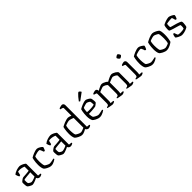

<svg xmlns="http://www.w3.org/2000/svg" viewBox="448 -2547 4297 4297"><g transform="rotate(-45 2596.5 -398.0)"><path d="M197 4Q180 4 155 -6.5Q130 -17 109 -31Q88 -45 80 -54Q72 -64 67 -91.5Q62 -119 62 -152Q62 -164 62.5 -174.5Q63 -185 64 -195Q65 -200 75 -210Q85 -220 100 -231.5Q115 -243 130.5 -252Q146 -261 157 -263Q167 -265 184.5 -266Q202 -267 224 -268Q238 -269 254 -270.5Q270 -272 287 -273.5Q304 -275 320 -277Q336 -279 349 -282V-410Q317 -425 282 -432.5Q247 -440 218 -440Q205 -440 192 -438.5Q179 -437 166 -434L146 -347Q142 -346 133.5 -342.5Q125 -339 112 -338Q104 -351 93 -374.5Q82 -398 76 -427Q96 -445 121 -458.5Q146 -472 173.5 -481Q201 -490 227.5 -495Q254 -500 277 -500Q292 -500 315.5 -492Q339 -484 363.5 -472Q388 -460 404.5 -446.5Q421 -433 421 -422V-56L489 -49Q491 -47 493.5 -41Q496 -35 496 -29Q490 -22 476.5 -15.5Q463 -9 449 -4.5Q435 0 425 0Q412 0 396 -6Q380 -12 369 -24Q358 -36 353 -52Q326 -38 295 -25Q264 -12 238 -4Q212 4 197 4ZM222 -56Q236 -56 260 -62.5Q284 -69 309 -79Q334 -89 349 -97V-232Q321 -227 296 -225Q271 -223 239 -220Q207 -217 177.5 -213Q148 -209 136 -201Q135 -176 135 -145.5Q135 -115 144 -94Q157 -82 180 -69Q203 -56 222 -56Z M790 0Q763 0 735 -9Q707 -18 683 -31Q659 -44 642 -56Q625 -68 620 -75Q605 -97 597 -137Q589 -177 589 -223Q589 -265 592.5 -303Q596 -341 602 -372Q608 -403 615 -424Q631 -435 655.5 -447.5Q680 -460 709 -472Q738 -484 768.5 -492Q799 -500 826 -500Q840 -500 859.5 -492Q879 -484 899 -472Q919 -460 934 -448Q949 -436 954 -428Q953 -415 947 -397.5Q941 -380 933 -363.5Q925 -347 918 -338Q909 -338 901 -341Q893 -344 887 -348Q882 -364 874.5 -386Q867 -408 857.5 -424Q848 -440 836 -440Q801 -440 769.5 -433Q738 -426 714 -417Q690 -408 679 -403Q675 -393 671 -373Q667 -353 664.5 -326.5Q662 -300 662 -268Q662 -239 664.5 -208Q667 -177 671.5 -152.5Q676 -128 682 -118Q688 -111 702.5 -101.5Q717 -92 735.5 -82.5Q754 -73 771.5 -66.5Q789 -60 801 -60Q818 -60 844.5 -64.5Q871 -69 895.5 -74.5Q920 -80 930 -83Q933 -80 936.5 -75Q940 -70 941 -60Q920 -44 895 -30.5Q870 -17 843.5 -8.5Q817 0 790 0Z M1176 4Q1159 4 1134 -6.5Q1109 -17 1088 -31Q1067 -45 1059 -54Q1051 -64 1046 -91.5Q1041 -119 1041 -152Q1041 -164 1041.5 -174.5Q1042 -185 1043 -195Q1044 -200 1054 -210Q1064 -220 1079 -231.5Q1094 -243 1109.5 -252Q1125 -261 1136 -263Q1146 -265 1163.5 -266Q1181 -267 1203 -268Q1217 -269 1233 -270.5Q1249 -272 1266 -273.5Q1283 -275 1299 -277Q1315 -279 1328 -282V-410Q1296 -425 1261 -432.5Q1226 -440 1197 -440Q1184 -440 1171 -438.5Q1158 -437 1145 -434L1125 -347Q1121 -346 1112.5 -342.5Q1104 -339 1091 -338Q1083 -351 1072 -374.5Q1061 -398 1055 -427Q1075 -445 1100 -458.5Q1125 -472 1152.5 -481Q1180 -490 1206.5 -495Q1233 -500 1256 -500Q1271 -500 1294.5 -492Q1318 -484 1342.5 -472Q1367 -460 1383.5 -446.5Q1400 -433 1400 -422V-56L1468 -49Q1470 -47 1472.5 -41Q1475 -35 1475 -29Q1469 -22 1455.5 -15.5Q1442 -9 1428 -4.5Q1414 0 1404 0Q1391 0 1375 -6Q1359 -12 1348 -24Q1337 -36 1332 -52Q1305 -38 1274 -25Q1243 -12 1217 -4Q1191 4 1176 4ZM1201 -56Q1215 -56 1239 -62.5Q1263 -69 1288 -79Q1313 -89 1328 -97V-232Q1300 -227 1275 -225Q1250 -223 1218 -220Q1186 -217 1156.5 -213Q1127 -209 1115 -201Q1114 -176 1114 -145.5Q1114 -115 1123 -94Q1136 -82 1159 -69Q1182 -56 1201 -56Z M1765 0Q1742 0 1716 -8.5Q1690 -17 1666 -29.5Q1642 -42 1624.5 -54.5Q1607 -67 1599 -75Q1583 -97 1575.5 -139Q1568 -181 1568 -225Q1568 -266 1571.5 -304Q1575 -342 1580.5 -373Q1586 -404 1592 -424Q1607 -433 1633 -446Q1659 -459 1690 -471.5Q1721 -484 1752.5 -492Q1784 -500 1811 -500Q1825 -500 1848 -493Q1871 -486 1896 -476V-713Q1896 -720 1892.5 -726.5Q1889 -733 1879 -736L1818 -754Q1819 -761 1821.5 -768Q1824 -775 1826 -779Q1836 -783 1853 -788Q1870 -793 1886.5 -796.5Q1903 -800 1912 -800Q1936 -800 1951.5 -783Q1967 -766 1967 -740V-56L2036 -49Q2038 -47 2040 -41Q2042 -35 2042 -29Q2036 -21 2022.5 -14.5Q2009 -8 1995.5 -4Q1982 0 1972 0Q1956 0 1941 -7Q1926 -14 1915 -25.5Q1904 -37 1901 -50Q1883 -38 1859.5 -26.5Q1836 -15 1812 -7.5Q1788 0 1765 0ZM1787 -60Q1797 -60 1815.5 -65.5Q1834 -71 1856 -80Q1878 -89 1896 -97V-404Q1882 -411 1861 -419Q1840 -427 1817.5 -432.5Q1795 -438 1777 -438Q1763 -438 1739.5 -431.5Q1716 -425 1692.5 -417Q1669 -409 1657 -403Q1652 -391 1648 -369.5Q1644 -348 1642 -322Q1640 -296 1640 -271Q1640 -236 1643 -204Q1646 -172 1650 -149.5Q1654 -127 1660 -118Q1666 -111 1681 -101.5Q1696 -92 1715 -82Q1734 -72 1753.5 -66Q1773 -60 1787 -60Z M2328 0Q2301 0 2272.5 -9Q2244 -18 2220 -31Q2196 -44 2179 -56.5Q2162 -69 2158 -75Q2143 -98 2135 -138.5Q2127 -179 2127 -223Q2127 -265 2130.5 -303Q2134 -341 2140 -372Q2146 -403 2153 -424Q2167 -433 2191.5 -446Q2216 -459 2245.5 -471Q2275 -483 2305 -491.5Q2335 -500 2360 -500Q2376 -500 2400 -489.5Q2424 -479 2445 -464.5Q2466 -450 2474 -439Q2481 -430 2485.5 -405Q2490 -380 2492.5 -352.5Q2495 -325 2493 -307Q2485 -294 2470.5 -282Q2456 -270 2442 -260.5Q2428 -251 2420 -246Q2410 -243 2377 -238.5Q2344 -234 2297 -230.5Q2250 -227 2200 -227Q2201 -191 2206.5 -160.5Q2212 -130 2218 -118Q2225 -111 2240 -101.5Q2255 -92 2273.5 -82.5Q2292 -73 2309.5 -66.5Q2327 -60 2339 -60Q2352 -60 2371 -63Q2390 -66 2411 -70.5Q2432 -75 2449 -79Q2466 -83 2475 -85Q2479 -82 2483 -75Q2487 -68 2487 -62Q2466 -46 2439.5 -31.5Q2413 -17 2384.5 -8.5Q2356 0 2328 0ZM2278 -281Q2306 -281 2334.5 -283Q2363 -285 2387 -289Q2411 -293 2424 -298Q2425 -313 2424 -333.5Q2423 -354 2420.5 -372Q2418 -390 2414 -399Q2411 -404 2396 -413Q2381 -422 2364 -430Q2347 -438 2335 -438Q2324 -438 2299 -431.5Q2274 -425 2250 -417Q2226 -409 2216 -403Q2210 -389 2206.5 -368Q2203 -347 2201 -325Q2199 -303 2199 -286Q2212 -283 2233.5 -282Q2255 -281 2278 -281ZM2264 -564Q2255 -568 2248.5 -573.5Q2242 -579 2239 -584Q2273 -631 2303 -666Q2333 -701 2355.5 -721Q2378 -741 2386 -741Q2393 -741 2403 -733.5Q2413 -726 2422.5 -714.5Q2432 -703 2436 -691Z M2730 0Q2722 0 2703 -3Q2684 -6 2660.5 -10Q2637 -14 2616 -19Q2595 -24 2584 -28Q2584 -35 2587 -41Q2590 -47 2592 -48L2619 -53Q2634 -55 2643.5 -69.5Q2653 -84 2653 -126V-413Q2653 -421 2649.5 -427Q2646 -433 2636 -436L2582 -453Q2584 -463 2585.5 -468Q2587 -473 2590 -479Q2605 -486 2630 -493Q2655 -500 2667 -500Q2695 -500 2709 -483Q2723 -466 2723 -437Q2745 -450 2772.5 -464.5Q2800 -479 2827.5 -489.5Q2855 -500 2873 -500Q2895 -500 2922.5 -489.5Q2950 -479 2975 -463.5Q3000 -448 3015 -431Q3031 -441 3053.5 -452.5Q3076 -464 3099.5 -475Q3123 -486 3143.5 -493Q3164 -500 3179 -500Q3200 -500 3226.5 -490.5Q3253 -481 3277.5 -465.5Q3302 -450 3318 -433.5Q3334 -417 3334 -402V-110Q3334 -88 3330.5 -74Q3327 -60 3324 -55L3403 -48Q3405 -46 3407 -41Q3409 -36 3409 -28Q3403 -22 3390.5 -15.5Q3378 -9 3364 -4.5Q3350 0 3340 0Q3333 0 3314 -3Q3295 -6 3271.5 -10Q3248 -14 3227 -19Q3206 -24 3195 -28Q3195 -35 3198 -40.5Q3201 -46 3203 -48L3230 -53Q3241 -55 3248.5 -62Q3256 -69 3260 -84.5Q3264 -100 3264 -126V-374Q3264 -384 3251.5 -395.5Q3239 -407 3221.5 -416.5Q3204 -426 3186.5 -432Q3169 -438 3159 -438Q3150 -438 3125.5 -429Q3101 -420 3074 -409Q3047 -398 3030 -391V-111Q3030 -89 3026.5 -74.5Q3023 -60 3019 -55L3099 -48Q3101 -45 3102.5 -40.5Q3104 -36 3104 -28Q3099 -22 3086.5 -15.5Q3074 -9 3060 -4.5Q3046 0 3036 0Q3028 0 3009 -3Q2990 -6 2966.5 -10Q2943 -14 2922.5 -19Q2902 -24 2891 -28Q2891 -34 2893.5 -40Q2896 -46 2898 -48L2925 -53Q2942 -55 2950.5 -71Q2959 -87 2959 -126V-374Q2959 -384 2946.5 -395.5Q2934 -407 2916 -416.5Q2898 -426 2880.5 -432Q2863 -438 2853 -438Q2846 -438 2829 -432.5Q2812 -427 2791 -419Q2770 -411 2751.5 -404Q2733 -397 2725 -393V-111Q2725 -90 2721 -75.5Q2717 -61 2713 -55L2792 -48Q2794 -45 2796 -40.5Q2798 -36 2798 -28Q2793 -22 2780 -15.5Q2767 -9 2753 -4.5Q2739 0 2730 0Z M3635 0Q3628 0 3608 -3Q3588 -6 3565 -10Q3542 -14 3521 -18.5Q3500 -23 3489 -27Q3489 -34 3491.5 -40Q3494 -46 3496 -48L3524 -53Q3535 -55 3542.5 -62Q3550 -69 3554 -85Q3558 -101 3558 -126V-413Q3558 -422 3554 -427.5Q3550 -433 3540 -436L3488 -453Q3489 -461 3492 -468.5Q3495 -476 3496 -479Q3511 -486 3536 -493Q3561 -500 3573 -500Q3599 -500 3613.5 -482.5Q3628 -465 3628 -440V-110Q3628 -89 3624.5 -74.5Q3621 -60 3618 -55L3697 -48Q3699 -44 3701 -39.5Q3703 -35 3703 -28Q3697 -22 3684.5 -15.5Q3672 -9 3658.5 -4.5Q3645 0 3635 0ZM3575 -609Q3569 -609 3560 -616.5Q3551 -624 3542.5 -634.5Q3534 -645 3528.5 -655.5Q3523 -666 3523 -672Q3523 -678 3530.5 -686Q3538 -694 3549.5 -701.5Q3561 -709 3572.5 -714.5Q3584 -720 3590 -720Q3597 -720 3605.5 -712.5Q3614 -705 3621.5 -694Q3629 -683 3634 -672.5Q3639 -662 3639 -655Q3639 -650 3632 -642Q3625 -634 3614.5 -626.5Q3604 -619 3593 -614Q3582 -609 3575 -609Z M3996 0Q3969 0 3941 -9Q3913 -18 3889 -31Q3865 -44 3848 -56Q3831 -68 3826 -75Q3811 -97 3803 -137Q3795 -177 3795 -223Q3795 -265 3798.5 -303Q3802 -341 3808 -372Q3814 -403 3821 -424Q3837 -435 3861.5 -447.5Q3886 -460 3915 -472Q3944 -484 3974.5 -492Q4005 -500 4032 -500Q4046 -500 4065.5 -492Q4085 -484 4105 -472Q4125 -460 4140 -448Q4155 -436 4160 -428Q4159 -415 4153 -397.5Q4147 -380 4139 -363.5Q4131 -347 4124 -338Q4115 -338 4107 -341Q4099 -344 4093 -348Q4088 -364 4080.5 -386Q4073 -408 4063.5 -424Q4054 -440 4042 -440Q4007 -440 3975.5 -433Q3944 -426 3920 -417Q3896 -408 3885 -403Q3881 -393 3877 -373Q3873 -353 3870.5 -326.5Q3868 -300 3868 -268Q3868 -239 3870.5 -208Q3873 -177 3877.5 -152.5Q3882 -128 3888 -118Q3894 -111 3908.5 -101.5Q3923 -92 3941.5 -82.5Q3960 -73 3977.5 -66.5Q3995 -60 4007 -60Q4024 -60 4050.5 -64.5Q4077 -69 4101.5 -74.5Q4126 -80 4136 -83Q4139 -80 4142.5 -75Q4146 -70 4147 -60Q4126 -44 4101 -30.5Q4076 -17 4049.5 -8.5Q4023 0 3996 0Z M4442 0Q4419 0 4392.5 -8.5Q4366 -17 4342 -29.5Q4318 -42 4300.5 -54.5Q4283 -67 4275 -75Q4259 -97 4251.5 -139.5Q4244 -182 4244 -225Q4244 -266 4247.5 -303.5Q4251 -341 4257 -372Q4263 -403 4270 -424Q4285 -433 4310 -446Q4335 -459 4364.5 -471.5Q4394 -484 4424.5 -492Q4455 -500 4481 -500Q4498 -500 4521.5 -492Q4545 -484 4568.5 -472Q4592 -460 4610.5 -447.5Q4629 -435 4637 -425Q4645 -411 4650 -386Q4655 -361 4657 -332.5Q4659 -304 4659 -278Q4659 -220 4651 -165.5Q4643 -111 4632 -77Q4619 -67 4599 -54Q4579 -41 4554 -28.5Q4529 -16 4500.5 -8Q4472 0 4442 0ZM4458 -60Q4472 -60 4495 -66.5Q4518 -73 4539 -81.5Q4560 -90 4567 -95Q4576 -116 4580.5 -157Q4585 -198 4585 -237Q4585 -268 4583 -299Q4581 -330 4578 -353Q4575 -376 4570 -386Q4564 -393 4543.5 -405.5Q4523 -418 4498 -428Q4473 -438 4453 -438Q4439 -438 4415 -431.5Q4391 -425 4367.5 -417Q4344 -409 4333 -403Q4328 -391 4324 -369Q4320 -347 4318 -321Q4316 -295 4316 -271Q4316 -237 4318.5 -205Q4321 -173 4325.5 -150Q4330 -127 4335 -118Q4341 -112 4355.5 -102Q4370 -92 4388 -82.5Q4406 -73 4424.5 -66.5Q4443 -60 4458 -60Z M4933 0Q4909 0 4882.5 -9Q4856 -18 4832 -31Q4808 -44 4792.5 -55Q4777 -66 4775 -72Q4777 -96 4784.5 -121.5Q4792 -147 4800 -162Q4810 -162 4818.5 -159.5Q4827 -157 4832 -154Q4837 -137 4845 -114.5Q4853 -92 4864 -72Q4880 -68 4899.5 -65.5Q4919 -63 4939 -63Q4967 -63 4997 -66.5Q5027 -70 5050 -79Q5055 -89 5057.5 -107.5Q5060 -126 5060 -144Q5060 -152 5059.5 -162.5Q5059 -173 5057 -183Q5054 -187 5028 -195.5Q5002 -204 4964 -214.5Q4926 -225 4887.5 -236.5Q4849 -248 4821 -259Q4793 -270 4787 -277Q4785 -289 4784 -302Q4783 -315 4783 -328Q4783 -361 4788.5 -390.5Q4794 -420 4802 -439Q4814 -447 4836.5 -457.5Q4859 -468 4886.5 -477.5Q4914 -487 4942 -493.5Q4970 -500 4993 -500Q5007 -500 5028.5 -492Q5050 -484 5071.5 -472.5Q5093 -461 5107.5 -450Q5122 -439 5123 -433Q5124 -422 5118.5 -402.5Q5113 -383 5104.5 -365.5Q5096 -348 5090 -339Q5080 -339 5071 -342.5Q5062 -346 5058 -349Q5047 -383 5041 -408.5Q5035 -434 5024 -434Q5001 -434 4969.5 -432Q4938 -430 4909.5 -426Q4881 -422 4865 -417Q4861 -405 4859.5 -388Q4858 -371 4858 -355Q4858 -343 4859 -332Q4860 -321 4861 -314Q4865 -310 4890 -303Q4915 -296 4951.5 -286Q4988 -276 5025.5 -265Q5063 -254 5092.5 -241Q5122 -228 5132 -216Q5135 -206 5136.5 -194.5Q5138 -183 5138 -172Q5138 -139 5131.5 -105Q5125 -71 5120 -60Q5108 -51 5087 -40Q5066 -29 5040 -20.5Q5014 -12 4986.5 -6Q4959 0 4933 0Z"/></g></svg>

Font: Texturina Medium 12pt ExtraLight
Style: Regular
Weight: 250
Version: Version 1.002